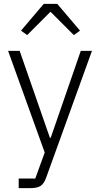

<svg xmlns="http://www.w3.org/2000/svg" viewBox="-20 -776 521 996"><path d="M399 -512H457L220 144C204 187 187 200 135 200H77V150H163L212 15L22 -512H82L239 -61H243ZM277 -756 395 -617 363 -594 242 -715 121 -594 89 -617 207 -756Z"/></svg>

Font: Plexus Sans Light
Style: Regular
Weight: 300
Version: Version 2.001;PS 002.001;hotconv 1.0.70;makeotf.lib2.5.58329